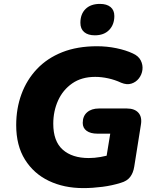

<svg xmlns="http://www.w3.org/2000/svg" viewBox="-20 -953 787 984"><path d="M407 11Q308 11 230.5 -26Q153 -63 108 -135Q63 -207 63 -312Q63 -397 90 -470.5Q117 -544 169.5 -599.5Q222 -655 299 -685.5Q376 -716 477 -716Q528 -716 576.5 -706Q625 -696 661 -679Q690 -666 701.5 -643Q713 -620 710 -595.5Q707 -571 692 -551.5Q677 -532 653.5 -524.5Q630 -517 601 -529Q569 -544 534.5 -551.5Q500 -559 468 -559Q398 -559 350 -525.5Q302 -492 277.5 -437.5Q253 -383 253 -319Q253 -229 301.5 -186Q350 -143 435 -143Q464 -143 495.5 -148.5Q527 -154 559 -164L517 -97L545 -268H479Q444 -268 424 -282.5Q404 -297 404 -323Q404 -358 426.5 -377.5Q449 -397 487 -397H630Q670 -397 689.5 -375Q709 -353 702 -313L668 -99Q663 -67 647 -46Q631 -25 599 -16Q555 -2 504.5 4.5Q454 11 407 11ZM466 -772Q431 -772 411.5 -788.5Q392 -805 392 -836Q392 -881 418.5 -907Q445 -933 492 -933Q527 -933 546.5 -917Q566 -901 566 -871Q566 -827 539.5 -799.5Q513 -772 466 -772Z"/></svg>

Font: Nunito ExtraLight Black
Style: Italic
Weight: 900
Italic angle: -9°
Version: Version 3.602